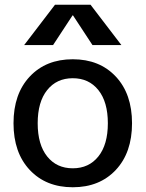

<svg xmlns="http://www.w3.org/2000/svg" viewBox="-20 -780 614 810"><path d="M286 -715 204 -590H82L212 -760H362L492 -590H370L288 -715ZM105.5 -457Q174 -530 287 -530Q400 -530 468.5 -457Q537 -384 537 -260Q537 -136 468.5 -63Q400 10 287 10Q174 10 105.5 -63Q37 -136 37 -260Q37 -384 105.5 -457ZM179 -120Q219 -70 287 -70Q355 -70 395 -120Q435 -170 435 -260Q435 -350 395 -400Q355 -450 287 -450Q219 -450 179 -400Q139 -350 139 -260Q139 -170 179 -120Z"/></svg>

Font: Mplus 1p Medium
Style: Regular
Weight: 500
Version: Version 1.061